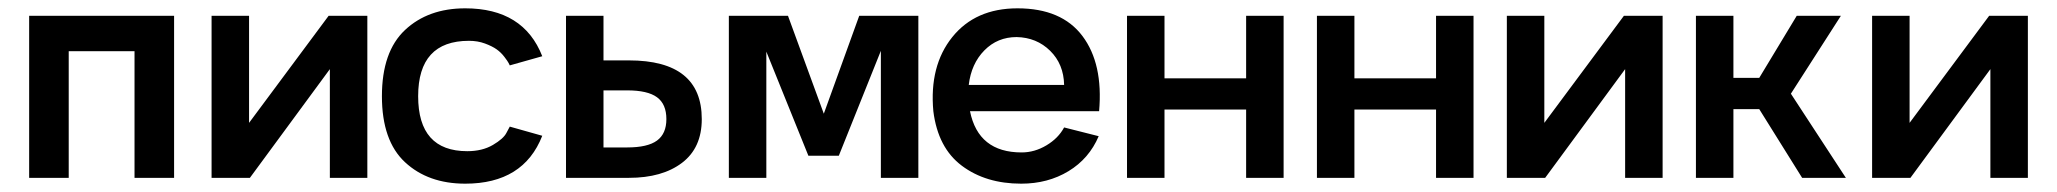

<svg xmlns="http://www.w3.org/2000/svg" viewBox="-20 -427 4939 461"><path d="M398 -389V0H303V-304H145V0H50V-389Z M769 -389H862V0H772V-261L580 0H488V-389H578V-132Z M1097 14Q1008 14 952.5 -37.5Q897 -89 897 -196Q897 -303 952.5 -355Q1008 -407 1097 -407Q1237 -407 1282 -292L1204 -270Q1203 -272 1201 -276Q1199 -280 1191 -290.5Q1183 -301 1172.5 -308.5Q1162 -316 1144.5 -322.5Q1127 -329 1106 -329Q984 -329 984 -196Q984 -64 1102 -64Q1138 -64 1163.5 -79Q1189 -94 1196 -108L1204 -123L1282 -101Q1237 14 1097 14Z M1490 -282Q1665 -282 1665 -141Q1665 -72 1617.5 -36Q1570 0 1490 0H1339V-389H1429V-282ZM1486 -73Q1535 -73 1557.5 -89.5Q1580 -106 1580 -141Q1580 -177 1557.5 -193.5Q1535 -210 1486 -210H1429V-73Z M2043 -389H2185V0H2095V-305L1994 -53H1921L1820 -303V0H1730V-389H1872L1958 -154Z M2309 -160Q2329 -61 2433 -61Q2464 -61 2492.5 -78Q2521 -95 2535 -121L2618 -100Q2595 -46 2545.5 -16Q2496 14 2432 14Q2347 14 2289.5 -29Q2232 -72 2221 -160Q2211 -269 2266.5 -338Q2322 -407 2423 -407Q2529 -407 2579 -340.5Q2629 -274 2619 -160ZM2421 -338Q2375 -338 2343.5 -306Q2312 -274 2306 -223H2535Q2534 -273 2501.5 -305Q2469 -337 2421 -338Z M2972 -389H3062V0H2972V-164H2776V0H2686V-389H2776V-239H2972Z M3428 -389H3518V0H3428V-164H3232V0H3142V-389H3232V-239H3428Z M3879 -389H3972V0H3882V-261L3690 0H3598V-389H3688V-132Z M4307 0 4204 -165H4142V0H4052V-389H4142V-240H4204L4294 -389H4400L4280 -202L4412 0Z M4756 -389H4849V0H4759V-261L4567 0H4475V-389H4565V-132Z"/></svg>

Font: MB Grotesk
Style: Regular
Weight: 400
Designer: Nawras Khrais
Foundry: Nawras Khrais
Version: Version 1.000;PS 001.000;hotconv 1.0.88;makeotf.lib2.5.64775